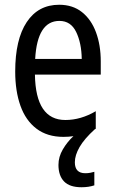

<svg xmlns="http://www.w3.org/2000/svg" viewBox="-20 -566 485 808"><path d="M295 117Q295 163 339 163Q351 163 360.5 161Q370 159 377 157V214Q365 218 351.5 220Q338 222 323 222Q273 222 249.5 197.5Q226 173 226 128Q226 94 244.5 62.5Q263 31 289 7Q270 10 247 10Q179 10 133.5 -24.5Q88 -59 66 -121Q44 -183 44 -265Q44 -400 92.5 -473Q141 -546 229 -546Q286 -546 325 -515Q364 -484 384 -430Q404 -376 404 -308V-252H127Q130 -61 255 -61Q320 -61 383 -98V-24Q381 -23 379 -22Q335 18 315 52.5Q295 87 295 117ZM230 -478Q137 -478 128 -318H324Q323 -385 300.5 -431.5Q278 -478 230 -478Z"/></svg>

Font: Avrile Sans Condensed
Style: Regular
Weight: 400
Width: 3
Designer: Monotype Design Team
Foundry: Monotype Imaging Inc.
Version: Version 2.001;September 10, 2019;FontCreator 11.5.0.2425 64-